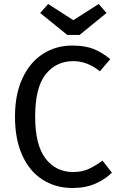

<svg xmlns="http://www.w3.org/2000/svg" viewBox="-20 -929 600 961"><path d="M532 -633 480 -572Q417 -623 347 -623Q261 -623 208.5 -557Q156 -491 156 -345Q156 -203 208 -135.5Q260 -68 346 -68Q390 -68 423 -83Q456 -98 493 -125L540 -65Q508 -32 458 -10Q408 12 343 12Q259 12 193.5 -29.5Q128 -71 91.5 -151.5Q55 -232 55 -345Q55 -458 93 -538.5Q131 -619 196 -660Q261 -701 341 -701Q403 -701 445.5 -685Q488 -669 532 -633ZM513 -864 378 -754H317L181 -864L221 -909L347 -828L474 -909Z"/></svg>

Font: Fira GO
Style: Regular
Weight: 400
Designer: Carrois Corporate
Foundry: Carrois Corporate GbR
Version: Version 0.300